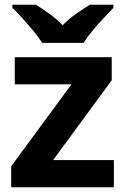

<svg xmlns="http://www.w3.org/2000/svg" viewBox="-20 -786 528 806"><path d="M458 0H27V-88L280 -432H42V-546H449V-449L203 -114H458ZM157 -606Q143 -629 120.5 -656Q98 -683 74.5 -709Q51 -735 32 -753V-766H131Q157 -750 187 -728.5Q217 -707 243 -680Q269 -707 300 -728.5Q331 -750 357 -766H456V-753Q438 -735 414 -709Q390 -683 367.5 -656Q345 -629 331 -606Z"/></svg>

Font: Noto Sans Malayalam
Style: Regular
Weight: 400
Designer: Jelle Bosma - Monotype Design Team
Foundry: Monotype Imaging Inc.
Version: Version 2.103